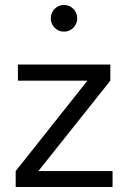

<svg xmlns="http://www.w3.org/2000/svg" viewBox="-20 -751 514 771"><path d="M432 0H43V-64L331 -427H52V-492H423V-427L134 -64H432ZM237 -624Q215 -624 199.5 -639.5Q184 -655 184 -677Q184 -700 199.5 -715.5Q215 -731 237 -731Q259 -731 274.5 -715.5Q290 -700 290 -677Q290 -655 274.5 -639.5Q259 -624 237 -624Z"/></svg>

Font: Wix Madefor Text
Style: Regular
Weight: 400
Designer: Dalton Maag Ltd
Foundry: Dalton Maag Ltd
Version: Version 3.100